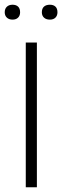

<svg xmlns="http://www.w3.org/2000/svg" viewBox="-20 -792 265 812"><path d="M0 -740Q0 -755 9 -763.5Q18 -772 33 -772Q48 -772 56.5 -764Q65 -756 65 -740Q65 -726 56.5 -717.5Q48 -709 33 -709Q18 -709 9 -717.5Q0 -726 0 -740ZM157 -740Q157 -756 166 -764Q175 -772 191 -772Q206 -772 214.5 -764Q223 -756 223 -740Q223 -726 214.5 -717.5Q206 -709 191 -709Q175 -709 166 -717.5Q157 -726 157 -740ZM89 -612H136V0H89Z"/></svg>

Font: Athiti Light
Style: Regular
Weight: 300
Designer: CadsonDemak Team
Foundry: CadsonDemak
Version: Version 1.033